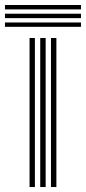

<svg xmlns="http://www.w3.org/2000/svg" viewBox="-71 -753 346 773"><path d="M134.2 0V-600H156V0ZM48 0V-600H69.5V0ZM91 0V-600H112.8V0ZM255 -715.2H-51V-732.8H255ZM255 -645H-51V-662.5H255ZM255 -680H-51V-697.8H255Z"/></svg>

Font: Big Shoulders Inline Display Thin
Style: Bold
Weight: 700
Version: Version 2.002